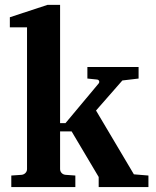

<svg xmlns="http://www.w3.org/2000/svg" viewBox="-20 -760 632 780"><path d="M583 0H380.9V-41L271 -226.1H224.1V-73.2Q224.1 -64 230.2 -57.4Q236.3 -50.8 246.1 -49.8L286.1 -46.9V0H25.9V-46.9L67.9 -49.8Q77.1 -50.8 83.5 -57.4Q89.8 -64 89.8 -73.2V-648.9H20V-689.9L172.9 -740.2H224.1V-259.8H246.1L379.9 -419.9Q384.8 -425.3 382.6 -430.9Q380.4 -436.5 373 -437L335 -440.9V-487.8H543V-440.9L477.1 -433.1L370.1 -311L523.9 -51.8L583 -46.9Z"/></svg>

Font: Charis
Style: Bold
Weight: 700
Designer: Walt Agee, Miriam Martin, Annie Olsen, Victor Gaultney, Lorna Priest, Alan Ward, Bob Hallissy, Martin Hosken, Sharon Cor
Foundry: SIL Global
Version: Version 7.000